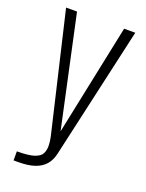

<svg xmlns="http://www.w3.org/2000/svg" viewBox="-138 -646 651 858"><g transform="rotate(20 187.5 -217.0)"><path d="M37 144V101Q94 101 120.5 91.5Q147 82 154.5 66Q162 50 162 31Q162 11 157 -12Q152 -35 146 -59L24 -578H76L190 -50L300 -578H353L212 47Q205 80 186.5 101.5Q168 123 137 133.5Q106 144 59 144Z"/></g></svg>

Font: Oswald ExtraLight
Style: Regular
Weight: 250
Designer: Vernon Adams
Foundry: Vernon Adams
Version: Version 4.100; ttfautohint (v1.8.1.43-b0c9)